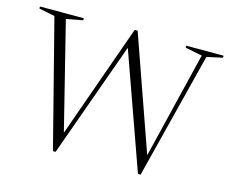

<svg xmlns="http://www.w3.org/2000/svg" viewBox="-109 -856 1200 1007"><g transform="rotate(15 490.5 -352.5)"><path d="M505.5 -649 269 10H254.5L78.5 -676.5L-7.5 -694V-705H230.5V-694L140.5 -677L291.5 -71L275 -70.5L504 -715H520L747 -70.5L730.5 -68L878.5 -676L787 -694V-705H989.5V-694L904 -675.5L730.5 10H716L484.5 -640Z"/></g></svg>

Font: Newsreader 60pt Light
Style: Regular
Weight: 300
Designer: Hugues Gentile
Foundry: Production Type
Version: Version 1.003